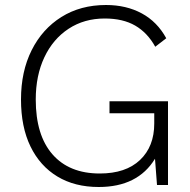

<svg xmlns="http://www.w3.org/2000/svg" viewBox="-20 -740 758 768"><path d="M418 -335H652V0H608L600 -105Q531 8 375 8Q279 8 209.5 -34Q140 -76 102 -154Q64 -232 64 -342Q64 -454 106.5 -539Q149 -624 225.5 -672Q302 -720 404 -720Q485 -720 547 -686.5Q609 -653 645 -587L601 -553Q570 -609 521 -637.5Q472 -666 399 -666Q317 -666 254.5 -625Q192 -584 157.5 -511Q123 -438 123 -342Q123 -199 190 -122.5Q257 -46 379 -46Q483 -46 540 -100Q597 -154 597 -246V-287H418Z"/></svg>

Font: Livvic Light
Style: Regular
Weight: 300
Designer: Jacques Le Bailly, Baron von Fonthausen
Version: Version 1.001; ttfautohint (v1.8.2)